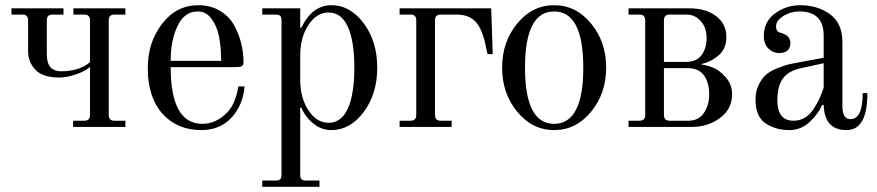

<svg xmlns="http://www.w3.org/2000/svg" viewBox="-20 -488 3372 738"><path d="M261 0V-24H304Q326 -24 326 -46V-231Q311 -216 274.5 -203Q238 -190 207 -190Q144 -190 116 -220Q88 -250 88 -290V-410Q88 -432 66 -432H24V-456H224V-432H182Q160 -432 160 -410V-278Q160 -214 215 -214Q285 -214 326 -249V-410Q326 -432 304 -432H262V-456H462V-432H420Q398 -432 398 -410V-46Q398 -24 420 -24H462V0Z M636 -254H830Q830 -304 822.5 -344.5Q815 -385 794 -414.5Q773 -444 740 -444Q689 -444 662.5 -388.5Q636 -333 636 -254ZM548 -226Q548 -325 603 -396.5Q658 -468 742 -468Q788 -468 823.5 -447.5Q859 -427 878 -394Q897 -361 906.5 -324Q916 -287 916 -248Q916 -237 909 -233.5Q902 -230 885 -230H636Q636 -12 758 -12Q804 -12 844.5 -47Q885 -82 896 -156H920Q914 -83 869.5 -35.5Q825 12 754 12Q661 12 604.5 -51Q548 -114 548 -226Z M1134 -182Q1134 -112 1165.5 -64Q1197 -16 1243 -16Q1292 -16 1317 -71Q1342 -126 1342 -228Q1342 -330 1317 -385Q1292 -440 1243 -440Q1197 -440 1165.5 -392Q1134 -344 1134 -274ZM988 230V206H1040Q1052 206 1057 201Q1062 196 1062 184V-410Q1062 -422 1057 -427Q1052 -432 1040 -432H988V-456H1134V-382L1138 -381Q1180 -468 1254 -468Q1326 -468 1378 -398.5Q1430 -329 1430 -228Q1430 -127 1378 -57.5Q1326 12 1254 12Q1215 12 1184 -13.5Q1153 -39 1138 -75L1134 -74V184Q1134 196 1139 201Q1144 206 1156 206H1208V230Z M1516 0V-24H1558Q1580 -24 1580 -46V-410Q1580 -432 1558 -432H1516V-456H1868L1874 -280H1854L1846 -316Q1839 -352 1824 -382Q1798 -432 1736 -432H1674Q1652 -432 1652 -410V-46Q1652 -24 1674 -24H1716V0Z M2110 -12Q2222 -12 2222 -228Q2222 -444 2110 -444Q1998 -444 1998 -228Q1998 -12 2110 -12ZM2110 12Q2026 12 1968 -58.5Q1910 -129 1910 -228Q1910 -327 1968 -397.5Q2026 -468 2110 -468Q2194 -468 2252 -397.5Q2310 -327 2310 -228Q2310 -129 2252 -58.5Q2194 12 2110 12Z M2532 -250H2616Q2657 -250 2676.5 -276Q2696 -302 2696 -342Q2696 -381 2674 -406.5Q2652 -432 2618 -432H2554Q2532 -432 2532 -410ZM2396 0V-24H2438Q2460 -24 2460 -46V-410Q2460 -432 2438 -432H2396V-456H2630Q2693 -456 2732.5 -426Q2772 -396 2772 -346Q2772 -301 2742.5 -275.5Q2713 -250 2676 -242V-240Q2696 -238 2721 -228Q2746 -218 2770 -190.5Q2794 -163 2794 -126Q2794 -69 2747.5 -34.5Q2701 0 2638 0ZM2532 -46Q2532 -24 2554 -24H2626Q2666 -24 2686 -54.5Q2706 -85 2706 -126Q2706 -170 2686 -198Q2666 -226 2624 -226H2532Z M2968 -103Q2968 -24 3030 -24Q3054 -24 3073.5 -35.5Q3093 -47 3107.5 -69.5Q3122 -92 3129.5 -108.5Q3137 -125 3146 -150V-245L3059 -226Q3011 -216 2989.5 -186.5Q2968 -157 2968 -103ZM2884 -106Q2884 -137 2896 -161.5Q2908 -186 2923.5 -200Q2939 -214 2966 -225Q2993 -236 3009.5 -240Q3026 -244 3054 -249L3146 -266V-351Q3146 -444 3053 -444Q3019 -444 2991 -426.5Q2963 -409 2963 -387Q2963 -377 2966 -372Q2970 -364 2981 -362Q3018 -352 3018 -323Q3018 -284 2974 -284Q2952 -284 2934 -301Q2916 -318 2916 -350Q2916 -405 2959 -436.5Q3002 -468 3056 -468Q3122 -468 3170 -433.5Q3218 -399 3218 -326V-80Q3218 -30 3249 -30Q3296 -30 3296 -130H3314Q3314 12 3234 12Q3149 12 3146 -84L3141 -86Q3126 -51 3092.5 -19.5Q3059 12 3014 12Q2961 12 2922.5 -14Q2884 -40 2884 -106Z"/></svg>

Font: Old Standard TT
Style: Regular
Weight: 400
Designer: Alexey Kryukov <alexios@thessalonica.org.ru>
Version: Version 2.2